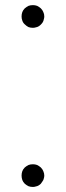

<svg xmlns="http://www.w3.org/2000/svg" viewBox="-20 -740 260 760"><path d="M141.6 -77.1Q141.6 -77.1 141.6 -77.1Q148.4 -70.3 151.4 -62.5Q155.3 -53.7 155.3 -44.9Q155.3 -39.1 153.3 -33.2Q152.3 -27.3 148.4 -22.5Q145.5 -17.6 141.6 -12.7Q137.7 -8.8 132.8 -5.9Q127.9 -2.9 122.1 -2Q116.2 0 110.4 0Q100.6 0 92.8 -2.9Q85 -6.8 78.1 -12.7Q71.3 -19.5 68.4 -27.3Q65.4 -36.1 65.4 -44.9Q65.4 -54.7 68.4 -62.5Q71.3 -70.3 78.1 -77.1Q85 -83 92.8 -86.9Q100.6 -89.8 110.4 -89.8Q119.1 -89.8 127 -86.9Q134.8 -83 141.6 -77.1ZM141.6 -707Q141.6 -707 141.6 -707Q148.4 -700.2 151.4 -692.4Q155.3 -684.6 155.3 -674.8Q155.3 -668.9 153.3 -663.1Q152.3 -657.2 149.4 -652.3Q146.5 -647.5 141.6 -642.6Q137.7 -638.7 132.8 -635.7Q127.9 -632.8 122.1 -631.8Q116.2 -629.9 110.4 -629.9Q100.6 -629.9 92.8 -632.8Q85 -636.7 78.1 -643.6Q71.3 -649.4 68.4 -658.2Q65.4 -666 65.4 -674.8Q65.4 -684.6 68.4 -692.4Q71.3 -700.2 78.1 -707Q85 -712.9 92.8 -716.8Q100.6 -719.7 110.4 -719.7Q119.1 -719.7 127 -716.8Q134.8 -712.9 141.6 -707Z"/></svg>

Font: No Time for a New Roman
Style: XXL
Weight: 400
Monospace: yes
Designer: Arthur Shnapir
Foundry: Arthur Shnapir
Version: Version_01